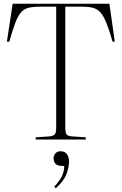

<svg xmlns="http://www.w3.org/2000/svg" viewBox="-20 -750 654 1032"><path d="M172 0V-12L247 -17Q265 -19 273.5 -27Q282 -35 282 -63V-714H195Q157 -714 133 -708Q109 -702 92.5 -683Q76 -664 62 -626.5Q48 -589 30 -526H17L48 -730H568L597 -526H585Q567 -589 552 -626.5Q537 -664 520 -683Q503 -702 479.5 -708Q456 -714 420 -714H331V-63Q331 -36 338 -27.5Q345 -19 365 -17L441 -12V0ZM280 262 272 253Q304 219 315 192Q326 165 325 142H317Q289 142 278.5 130.5Q268 119 268 100Q268 87 277.5 75Q287 63 306 63Q330 63 340.5 79.5Q351 96 351 118Q351 147 338 184Q325 221 280 262Z"/></svg>

Font: Display Extralight
Style: Regular
Weight: 200
Designer: Latin by Veronika Burian and Jose Scaglione. Greek by Irene Vlachou. Cyrillic by Vera Evstafieva.
Foundry: TypeTogether
Version: Version 3.002